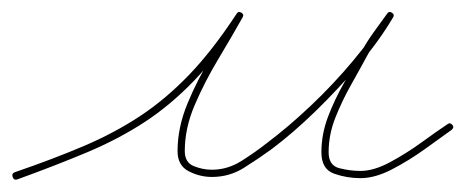

<svg xmlns="http://www.w3.org/2000/svg" viewBox="-20 -288 773 319"><path d="M1 6Q-1 0 5 -2Q69 -24 119.5 -45.5Q170 -67 212.5 -95Q255 -123 294 -163.5Q333 -204 373 -265Q376 -270 381 -267Q386 -264 383 -259Q365 -227 342.5 -189.5Q320 -152 303.5 -113.5Q287 -75 287 -37Q287 -18 302 -12Q317 -6 332 -6Q358 -6 381 -20.5Q404 -35 423 -50Q459 -77 496.5 -112.5Q534 -148 567 -187.5Q600 -227 623 -265Q626 -270 631 -267Q636 -263 633 -259Q623 -244 612 -229.5Q601 -215 592 -199Q592 -199 592 -199Q592 -199 592 -199Q592 -199 592 -199Q592 -199 592 -199Q579 -175 563.5 -147.5Q548 -120 537 -92Q526 -64 526 -35Q526 -13 544 -8.5Q562 -4 579 -4Q601 -4 628 -18.5Q655 -33 680.5 -51.5Q706 -70 724 -82Q728 -85 732 -80Q735 -76 730 -72Q712 -59 685.5 -40Q659 -21 631 -6.5Q603 8 579 8Q556 8 535 0.5Q514 -7 514 -35Q514 -65 525 -94Q536 -123 552 -151Q568 -179 582 -205Q582 -205 582 -205Q582 -205 582 -205Q582 -205 582 -205Q582 -205 582 -205Q591 -221 602 -236Q613 -251 623 -265Q626 -270 631 -267Q636 -264 633 -259Q610 -220 576 -180Q542 -140 504.5 -103.5Q467 -67 431 -40Q409 -24 385 -9Q361 6 332 6Q312 6 293.5 -3.5Q275 -13 275 -37Q275 -76 291.5 -116Q308 -156 331 -193.5Q354 -231 373 -265Q376 -270 381 -267Q386 -264 383 -259Q342 -195 302.5 -154Q263 -113 220 -85Q177 -57 126 -35.5Q75 -14 9 10Q3 12 1 6Z"/></svg>

Font: FRB American Cursive Guidelines Thin
Style: Italic
Weight: 100
Italic angle: -25°
Version: Version 2.0;Modular Font Editor K font №1